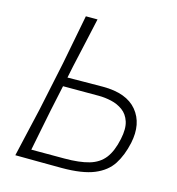

<svg xmlns="http://www.w3.org/2000/svg" viewBox="-106 -805 828 898"><g transform="rotate(15 307.5 -356.0)"><path d="M274 1.5Q207 1.5 153 0.8Q99 0 49 0Q62.5 -59.5 75.5 -115.8Q88.5 -172 103.5 -237.5L153 -472.5Q166 -540 177 -596.5Q188 -653 199.5 -713H256Q242.5 -652.5 230.2 -596.2Q218 -540 202.5 -472L190.5 -414Q220 -414.5 263.8 -414.8Q307.5 -415 362.5 -415.5Q477 -415.5 527.5 -354.2Q578 -293 557.5 -196Q544 -133.5 515.8 -89.5Q487.5 -45.5 430.5 -22Q373.5 1.5 274 1.5ZM114.5 -44.5H275Q347.5 -44.5 394 -58Q440.5 -71.5 467 -105.5Q493.5 -139.5 506.5 -201.5Q517.5 -253.5 506.8 -286.5Q496 -319.5 471.2 -337.5Q446.5 -355.5 415.2 -362.5Q384 -369.5 354.5 -369.5H181L154.5 -245Q143.5 -190 134 -142.5Q124.5 -95 114.5 -44.5Z"/></g></svg>

Font: Commissioner Loud ExtraLight
Style: Italic
Weight: 200
Italic angle: -12°
Designer: Kostas Bartsokas
Foundry: Kostas Bartsokas
Version: Version 1.000; ttfautohint (v1.8.3)